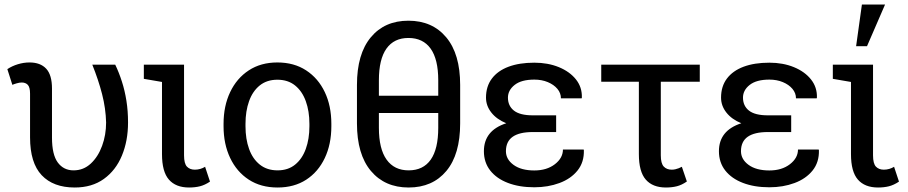

<svg xmlns="http://www.w3.org/2000/svg" viewBox="-20 -812 3984 842"><path d="M307.6 10.3Q213.9 10.3 162.8 -43.7Q111.8 -97.7 111.8 -209.5V-400.9Q111.8 -429.2 102.1 -439.7Q92.3 -450.2 75.2 -450.2Q65.4 -450.2 53 -446.5Q40.5 -442.9 34.2 -439.9L12.2 -508.8Q32.7 -522.5 58.3 -530.3Q84 -538.1 109.4 -538.1Q157.2 -538.1 182.6 -510.7Q208 -483.4 208 -423.3V-208.5Q208 -133.8 233.4 -99.4Q258.8 -64.9 302.7 -64.9Q346.2 -64.9 378.2 -94.7Q410.2 -124.5 427.7 -172.4Q445.3 -220.2 445.3 -274.9Q443.8 -336.4 427.7 -399.2Q411.6 -461.9 384.8 -528.3H485.4Q502 -493.7 514.6 -454.3Q527.3 -415 534.4 -370.1Q541.5 -325.2 541.5 -274.9Q541.5 -194.3 514.6 -129.6Q487.8 -64.9 435.5 -27.3Q383.3 10.3 307.6 10.3Z M809.1 10.3Q751 10.3 720.7 -24.4Q690.4 -59.1 690.4 -136.2V-452.6L610.8 -466.3V-528.3H787.1V-130.9Q787.1 -94.7 799.8 -81.3Q812.5 -67.9 834.5 -67.9Q846.7 -67.9 858.4 -71.3Q870.1 -74.7 879.4 -80.6L900.9 -15.6Q878.4 -0.5 856.9 4.9Q835.4 10.3 809.1 10.3Z M1197.3 10.3Q1124 10.3 1071 -24.2Q1018.1 -58.6 989.3 -119.4Q960.4 -180.2 960.4 -258.3V-269Q960.4 -347.2 989.3 -408Q1018.1 -468.8 1071 -503.4Q1124 -538.1 1196.3 -538.1Q1269.5 -538.1 1322.5 -503.4Q1375.5 -468.8 1404.3 -408.2Q1433.1 -347.7 1433.1 -269V-258.3Q1433.1 -179.7 1404.3 -118.9Q1375.5 -58.1 1322.8 -23.9Q1270 10.3 1197.3 10.3ZM1197.3 -64.9Q1243.2 -64.9 1274.2 -90.1Q1305.2 -115.2 1321 -158.9Q1336.9 -202.6 1336.9 -258.3V-269Q1336.9 -324.7 1321 -368.4Q1305.2 -412.1 1273.9 -437.3Q1242.7 -462.4 1196.3 -462.4Q1150.4 -462.4 1119.1 -437.3Q1087.9 -412.1 1072.3 -368.4Q1056.6 -324.7 1056.6 -269V-258.3Q1056.6 -202.6 1072.3 -158.9Q1087.9 -115.2 1119.4 -90.1Q1150.9 -64.9 1197.3 -64.9Z M1772 10.3Q1667.5 10.3 1606.4 -62.5Q1545.4 -135.3 1545.4 -271V-439.5Q1545.4 -575.2 1606 -648.2Q1666.5 -721.2 1771 -721.2Q1876 -721.2 1937 -648.2Q1998 -575.2 1998 -439.5V-271Q1998 -134.8 1937.5 -62.3Q1877 10.3 1772 10.3ZM1772 -64.9Q1835.9 -64.9 1868.9 -111.8Q1901.9 -158.7 1901.9 -251.5V-316.4H1641.6V-251.5Q1641.6 -159.2 1675.3 -112.1Q1709 -64.9 1772 -64.9ZM1641.6 -392.1H1901.9V-460Q1901.9 -552.2 1868.4 -598.9Q1835 -645.5 1771 -645.5Q1708 -645.5 1674.8 -598.9Q1641.6 -552.2 1641.6 -460Z M2323.2 9.3Q2257.3 9.3 2207.5 -9.8Q2157.7 -28.8 2129.9 -64.2Q2102.1 -99.6 2102.1 -148.9Q2102.1 -239.7 2200.2 -271.5Q2158.2 -288.6 2134.8 -318.4Q2111.3 -348.1 2111.3 -383.8Q2111.3 -433.1 2137 -467.3Q2162.6 -501.5 2210 -519.3Q2257.3 -537.1 2323.2 -537.1Q2382.8 -537.1 2430.7 -517.6Q2478.5 -498 2505.9 -463.6Q2533.2 -429.2 2531.7 -383.8L2530.8 -380.9H2439.9Q2439.9 -403.8 2424.3 -422.4Q2408.7 -440.9 2382.3 -451.9Q2356 -462.9 2323.2 -462.9Q2266.6 -462.9 2237.1 -439.7Q2207.5 -416.5 2207.5 -383.8Q2207.5 -347.7 2233.9 -326.9Q2260.3 -306.2 2316.4 -306.2H2418.9V-232.9H2316.4Q2257.8 -232.9 2228.3 -212.2Q2198.7 -191.4 2198.7 -148.9Q2198.7 -113.3 2232.2 -88.9Q2265.6 -64.5 2323.2 -64.5Q2377.9 -64.5 2413.3 -91.8Q2448.7 -119.1 2448.7 -156.2H2539.6L2540.5 -153.3Q2542 -100.6 2512.7 -64.2Q2483.4 -27.8 2433.3 -9.3Q2383.3 9.3 2323.2 9.3Z M2900.4 10.3Q2842.3 10.3 2812 -24.4Q2781.7 -59.1 2781.7 -136.2V-453.6H2616.7V-528.3H3048.8V-453.6H2877.9V-130.9Q2877.9 -95.2 2890.9 -81.5Q2903.8 -67.9 2925.8 -67.9Q2933.6 -67.9 2941.4 -69.6Q2949.2 -71.3 2956.5 -74.2Q2963.9 -77.1 2970.2 -80.6L2992.2 -16.1Q2969.7 -0.5 2948 4.9Q2926.3 10.3 2900.4 10.3Z M3354 9.3Q3288.1 9.3 3238.3 -9.8Q3188.5 -28.8 3160.6 -64.2Q3132.8 -99.6 3132.8 -148.9Q3132.8 -239.7 3231 -271.5Q3189 -288.6 3165.5 -318.4Q3142.1 -348.1 3142.1 -383.8Q3142.1 -433.1 3167.7 -467.3Q3193.4 -501.5 3240.7 -519.3Q3288.1 -537.1 3354 -537.1Q3413.6 -537.1 3461.4 -517.6Q3509.3 -498 3536.6 -463.6Q3564 -429.2 3562.5 -383.8L3561.5 -380.9H3470.7Q3470.7 -403.8 3455.1 -422.4Q3439.5 -440.9 3413.1 -451.9Q3386.7 -462.9 3354 -462.9Q3297.4 -462.9 3267.8 -439.7Q3238.3 -416.5 3238.3 -383.8Q3238.3 -347.7 3264.6 -326.9Q3291 -306.2 3347.2 -306.2H3449.7V-232.9H3347.2Q3288.6 -232.9 3259 -212.2Q3229.5 -191.4 3229.5 -148.9Q3229.5 -113.3 3262.9 -88.9Q3296.4 -64.5 3354 -64.5Q3408.7 -64.5 3444.1 -91.8Q3479.5 -119.1 3479.5 -156.2H3570.3L3571.3 -153.3Q3572.8 -100.6 3543.5 -64.2Q3514.2 -27.8 3464.1 -9.3Q3414.1 9.3 3354 9.3Z M3830.6 10.3Q3772.5 10.3 3742.2 -24.4Q3711.9 -59.1 3711.9 -136.2V-452.6L3632.3 -466.3V-528.3H3808.6V-130.9Q3808.6 -94.7 3821.3 -81.3Q3834 -67.9 3856 -67.9Q3868.2 -67.9 3879.9 -71.3Q3891.6 -74.7 3900.9 -80.6L3922.4 -15.6Q3899.9 -0.5 3878.4 4.9Q3856.9 10.3 3830.6 10.3ZM3734.4 -609.4 3759.8 -792H3861.3L3782.2 -609.4Z"/></svg>

Font: Roboto Slab LO
Style: Regular
Weight: 400
Designer: Google
Version: Version 2.000